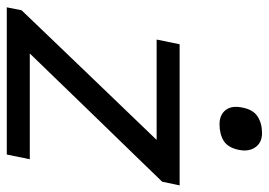

<svg xmlns="http://www.w3.org/2000/svg" viewBox="-144 -642 772 551"><g transform="rotate(90 241.5 -366.0)"><path d="M-13.5 0 -5 -42.5Q48.5 -98.5 99.2 -151.2Q150 -204 194.5 -250.5L367 -430H79L92.5 -496H497.5L487 -446Q463 -421 430.8 -387.8Q398.5 -354.5 363.8 -318.8Q329 -283 297.5 -250.5L119 -66H422.5L409 0ZM322 -610.5Q295 -610.5 281.2 -628.2Q267.5 -646 274.5 -677.5Q280.5 -707.5 300.2 -720Q320 -732.5 347.5 -732.5Q374.5 -732.5 388 -713.5Q401.5 -694.5 395.5 -665.5Q389 -634.5 369.8 -622.5Q350.5 -610.5 322 -610.5Z"/></g></svg>

Font: Commissioner
Style: Italic
Weight: 400
Italic angle: -12°
Designer: Kostas Bartsokas
Foundry: Kostas Bartsokas
Version: Version 1.000; ttfautohint (v1.8.3)